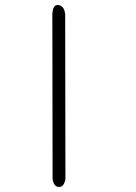

<svg xmlns="http://www.w3.org/2000/svg" viewBox="-20 -745 540 763"><path d="M240 -33Q234 -2 215 -2Q194 -2 189 -33L188 -689Q190 -728 212 -725Q235 -722 239 -689Z"/></svg>

Font: Yomogi
Style: Regular
Weight: 400
Designer: satsuyako
Foundry: satsuyako
Version: Version 3.100